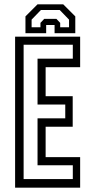

<svg xmlns="http://www.w3.org/2000/svg" viewBox="-20 -870 442 890"><path d="M50 0V-700H351.5V-558.5H191.5V-424H317V-282.5H191.5V-141.5H351.5V0ZM89.5 -40H317.5V-104H154V-321.5H282.5V-385.5H154V-598H317.5V-662.5H89.5ZM273 -850 329 -794V-716H233V-754H194V-716H98V-794L154 -850ZM257 -823.5H169.5L126.5 -779V-743.5H167.5V-764L185 -782.5H241.5L259 -764V-743.5H300V-779Z"/></svg>

Font: Tourney Condensed
Style: Regular
Weight: 400
Width: 3
Designer: Tyler Finck
Foundry: Etcetera Type Co
Version: Version 1.010; ttfautohint (v1.8.3)